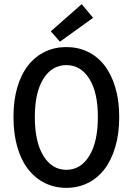

<svg xmlns="http://www.w3.org/2000/svg" viewBox="-20 -894 640 926"><path d="M300 12Q244 12 197 -11Q150 -34 116 -77.5Q82 -121 63.5 -185Q45 -249 45 -330Q45 -410 63.5 -473Q82 -536 116 -579Q150 -622 197 -644.5Q244 -667 300 -667Q356 -667 403 -644.5Q450 -622 483.5 -579Q517 -536 536 -473Q555 -410 555 -330Q555 -249 536 -185Q517 -121 483.5 -77.5Q450 -34 403 -11Q356 12 300 12ZM300 -75Q369 -75 410.5 -142Q452 -209 452 -330Q452 -449 410.5 -514.5Q369 -580 300 -580Q231 -580 189.5 -514.5Q148 -449 148 -330Q148 -209 189.5 -142Q231 -75 300 -75ZM269 -693 225 -743 374 -874 429 -808Z"/></svg>

Font: Source Code Pro Medium
Style: Regular
Weight: 500
Monospace: yes
Designer: Paul D. Hunt, Teo Tuominen
Foundry: Adobe Systems Incorporated
Version: Version 2.030;PS 1.000;hotconv 16.6.51;makeotf.lib2.5.65220